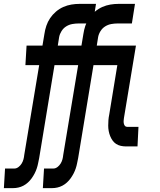

<svg xmlns="http://www.w3.org/2000/svg" viewBox="-55 -755 825 990"><path d="M-35 215 -29 114H19Q30 114 40 106.5Q50 99 56.5 88.5Q63 78 66 66.5Q69 55 70 44L147 -419H76L82 -520H164L174 -580Q177 -601 184 -622Q191 -643 203.5 -661.5Q216 -680 233.5 -695Q251 -710 271.5 -719Q292 -728 313 -731.5Q334 -735 355 -735H440L424 -634H350Q334 -634 317.5 -631Q301 -628 286.5 -619Q272 -610 262.5 -595Q253 -580 250 -564L243 -520H375L369 -419H226L147 60Q144 74 141.5 87Q139 100 134.5 113.5Q130 127 123.5 139.5Q117 152 108.5 164Q100 176 89 186Q78 196 65.5 202.5Q53 209 39.5 212Q26 215 13 215ZM166 215 172 114H220Q231 114 241 106.5Q251 99 257.5 88.5Q264 78 267 66.5Q270 55 271 44L348 -419H277L283 -520H365L375 -580Q378 -601 385 -622Q392 -643 404.5 -661.5Q417 -680 434.5 -695Q452 -710 472.5 -719Q493 -728 514 -731.5Q535 -735 556 -735H641L625 -634H551Q535 -634 518.5 -631Q502 -628 487.5 -619Q473 -610 463.5 -595Q454 -580 451 -564L444 -520H576L570 -419H427L348 60Q345 74 342.5 87Q340 100 335.5 113.5Q331 127 324.5 139.5Q318 152 309.5 164Q301 176 290 186Q279 196 266.5 202.5Q254 209 240.5 212Q227 215 214 215ZM595 0Q581 0 567.5 -3Q554 -6 543.5 -13Q533 -20 525.5 -30.5Q518 -41 513 -53.5Q508 -66 505.5 -79.5Q503 -93 503 -107Q503 -121 504 -135Q505 -149 508 -163L550 -419H478L484 -520H646L584 -146Q583 -139 582.5 -132Q582 -125 583.5 -118Q585 -111 589 -106Q593 -101 600 -101H659L654 0Z"/></svg>

Font: Iosevka Etoile
Style: Bold Italic
Weight: 700
Italic angle: -9°
Designer: Belleve Invis
Foundry: Belleve Invis
Version: Version 28.1.0; ttfautohint (v1.8.4)